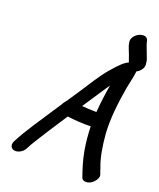

<svg xmlns="http://www.w3.org/2000/svg" viewBox="-164 -946 923 1112"><g transform="rotate(20 298.0 -390.0)"><path d="M595.4 -691C594.4 -704.5 593.4 -715.9 586.7 -731.9C579.8 -753.4 560.4 -797.4 556.1 -815.9L553.8 -825.9C547.9 -851.5 515.7 -849.3 495.2 -838.1C476.6 -828 455.8 -806.3 460.9 -780.2C463 -764.5 465.7 -757 472.9 -739.4C481.3 -720.3 488.5 -698.9 495.5 -678.5C497.5 -672.8 499.9 -666.2 500 -665.3L500.3 -655.4C501.9 -627.6 530.7 -625 551.9 -633.3C573 -641.6 597 -665 595.4 -691ZM417.6 -246.7C418.9 -197.1 424.2 -145.1 431.2 -104.6C441.2 -46.8 457.6 2.6 473 47.2C479.9 70.7 510 69.3 530.8 57.2C551 45.4 574.6 14.9 564.3 -6.3C560.1 -15 559.9 -18.7 553.8 -36.8C531.4 -93.5 520.2 -161.4 514.2 -236.2C508 -321.1 519.2 -425.4 537 -527.3C543.3 -562.9 553.7 -599.2 556.9 -631.6C560 -651.7 548.3 -672.5 524.3 -673.8C494.9 -675.3 469 -652.2 456.6 -639.7C436.7 -620.9 418.1 -599 402.6 -581.2C370.4 -544.2 314.3 -456.2 286.6 -412.8L234.7 -335.3C231.1 -331.2 222.5 -322.1 216.5 -309.1C205.7 -292.7 194.2 -275.2 184 -259.8C136.6 -186 72.8 -96.6 30.1 -13.3C15.4 16.4 32.5 34.2 51.6 36.6C70.1 39 100.4 26.9 114 -0.7C120 -12.2 120.6 -13.5 131.9 -33.8C175.1 -104.8 225.7 -182 273.2 -254.5C313.8 -249.4 369.4 -245 417.6 -246.7ZM330.8 -340.1C360.6 -385 389.3 -428.5 423.5 -480C430.6 -490.7 436.4 -499.2 441.9 -507C431.7 -448.9 424.6 -392.2 420.3 -335.7C419.5 -335.8 416 -335.9 412.7 -336C388.3 -336 356.5 -337.1 330.8 -340.1Z"/></g></svg>

Font: Just Breathe
Style: BdObl7
Weight: 400
Foundry: Cannot Into Space Fonts
Version: Version 0.72